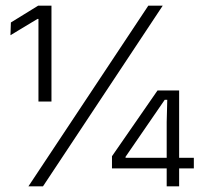

<svg xmlns="http://www.w3.org/2000/svg" viewBox="-20 -659 715 679"><path d="M116 -300V-592H112.5L17 -534.5L18.5 -579.5L115 -639H162V-300ZM80.5 0 504.5 -639H555.5L132 0ZM569.5 0V-227.5L571.5 -306H562.5L424 -104.5V-86.5L402.5 -101H665.5V-63.5H376V-106.5L537 -339H613.5V0Z"/></svg>

Font: Anek Gurmukhi Medium Light
Style: Regular
Weight: 300
Version: Version 1.003